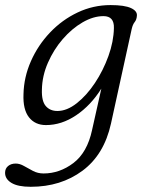

<svg xmlns="http://www.w3.org/2000/svg" viewBox="-60 -484 577 756"><path d="M377 2.5Q350 125 264.8 188.2Q179.5 251.5 61 251.5Q10.5 251.5 -14.8 236.2Q-40 221 -40 196.5Q-40 179.5 -28.2 169.8Q-16.5 160 2 160Q18 160 34.8 169.8Q51.5 179.5 70.2 189.2Q89 199 111.5 199Q175 199 229.2 157.8Q283.5 116.5 302.5 28L339 -135Q297.5 -69 240 -30.2Q182.5 8.5 121 8.5Q78 8.5 54 -22.2Q30 -53 32.5 -113Q34 -180.5 61.8 -243.2Q89.5 -306 137 -356Q184.5 -406 245.8 -435Q307 -464 375.5 -464Q430.5 -464 455.8 -452.2Q481 -440.5 479 -422Q478 -406.5 470.2 -397Q462.5 -387.5 458.5 -369.5ZM105 -131Q103.5 -86 120.2 -66.5Q137 -47 166 -47Q203.5 -47 242.2 -77.5Q281 -108 313.8 -157.2Q346.5 -206.5 367 -263.5Q387.5 -320.5 388.5 -373.5Q390 -420.5 347.5 -420.5Q307.5 -420.5 265.2 -396Q223 -371.5 187.2 -330.2Q151.5 -289 128.8 -237.2Q106 -185.5 105 -131Z"/></svg>

Font: Fraunces 9pt S100 Light
Style: Italic
Weight: 300
Italic angle: -16°
Version: Version 1.000; ttfautohint (v1.8.3)